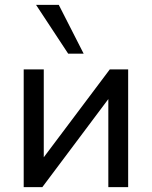

<svg xmlns="http://www.w3.org/2000/svg" viewBox="-20 -774 628 794"><path d="M78 0V-487H161V-89H135L434 -487H510V0H428V-399H454L155 0ZM262 -552 129 -754H223L326 -552Z"/></svg>

Font: Nunito Sans 12pt Medium
Style: Regular
Weight: 500
Designer: Vernon Adams
Foundry: Vernon Adams
Version: Version 3.101;gftools[0.9.27]